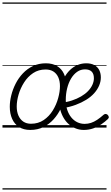

<svg xmlns="http://www.w3.org/2000/svg" viewBox="-20 -1030 898 1550"><path d="M224 19Q171 19 134 -4.5Q97 -28 78 -70.5Q59 -113 59 -168Q59 -212 71 -260.5Q83 -309 106.5 -355Q130 -401 165 -438Q200 -475 246.5 -497Q293 -519 350 -519Q404 -519 441 -496.5Q478 -474 496.5 -433.5Q515 -393 515 -339Q515 -298 504 -249.5Q493 -201 470.5 -153.5Q448 -106 413 -67Q378 -28 331 -4.5Q284 19 224 19ZM230 -31Q289 -31 333 -61Q377 -91 406 -138Q435 -185 449.5 -237.5Q464 -290 464 -334Q464 -376 450.5 -406Q437 -436 411.5 -452.5Q386 -469 348 -469Q291 -469 247.5 -440Q204 -411 174.5 -364.5Q145 -318 130 -266.5Q115 -215 115 -170Q115 -128 129 -96.5Q143 -65 168.5 -48Q194 -31 230 -31ZM656 19Q623 19 593 7.5Q563 -4 538 -25Q513 -46 495 -76Q477 -106 467 -142.5Q457 -179 457 -222Q457 -275 467.5 -320Q478 -365 498 -402Q518 -439 545 -465Q572 -491 605.5 -505Q639 -519 676 -519Q716 -519 742.5 -504Q769 -489 781.5 -463.5Q794 -438 794 -405Q794 -371 780 -338.5Q766 -306 740 -277Q714 -248 676 -224.5Q638 -201 591 -183.5Q544 -166 487 -157L470 -200Q519 -205 560 -218.5Q601 -232 634.5 -251.5Q668 -271 691 -295Q714 -319 726 -345.5Q738 -372 738 -398Q738 -434 720 -452Q702 -470 666 -470Q631 -470 602.5 -450Q574 -430 553.5 -395.5Q533 -361 522 -316.5Q511 -272 511 -224Q511 -178 523 -142.5Q535 -107 556 -81.5Q577 -56 604.5 -43Q632 -30 663 -30Q690 -30 714.5 -38Q739 -46 764 -62.5Q789 -79 817 -104Q826 -111 834 -110Q842 -109 849 -103Q856 -96 858 -87Q860 -78 851 -69Q828 -47 798 -26.5Q768 -6 732.5 6.5Q697 19 656 19ZM0 490H840V500H0ZM0 -20H840V0H0ZM0 -505H840V-500H0ZM0 -1010H840V-1000H0Z"/></svg>

Font: Playwrite RO Guides
Style: Regular
Weight: 400
Designer: Veronika Burian, José Scaglione
Foundry: TypeTogether
Version: Version 1.003